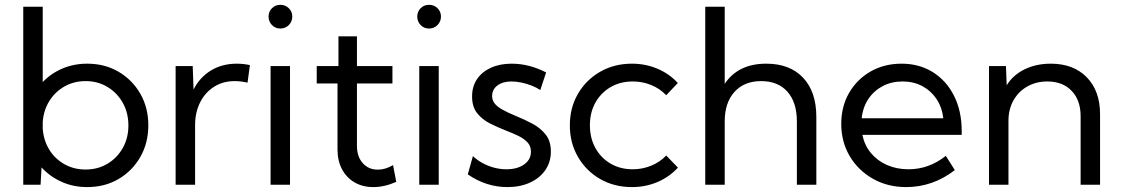

<svg xmlns="http://www.w3.org/2000/svg" viewBox="-20 -760 4612 790"><path d="M147 0H75.7V-732.4H155.8V-422.4Q189.9 -458 236.8 -478Q283.7 -498 338.9 -498Q411.1 -498 467.8 -464.8Q524.4 -431.6 557.4 -374.3Q590.3 -316.9 590.3 -244.1Q590.3 -171.9 557.4 -114.3Q524.4 -56.6 467.8 -23.4Q411.1 9.8 338.9 9.8Q281.2 9.8 233.2 -12Q185.1 -33.7 150.9 -71.3ZM332 -62.5Q382.3 -62.5 422.1 -86.2Q461.9 -109.9 485.1 -150.9Q508.3 -191.9 508.3 -243.7Q508.3 -295.9 485.1 -337.2Q461.9 -378.4 422.1 -402.3Q382.3 -426.3 332 -426.3Q284.2 -426.3 245.4 -404.3Q206.5 -382.3 182.9 -344.2Q159.2 -306.2 155.8 -257.8V-231Q159.2 -182.6 182.6 -144.5Q206.1 -106.4 244.9 -84.5Q283.7 -62.5 332 -62.5Z M782.7 0H702.6V-488.3H772.9L776.4 -391.6Q801.8 -441.9 847.9 -470Q894 -498 954.1 -498Q967.3 -498 981 -496.6Q994.6 -495.1 1008.3 -492.2L998.5 -419.9Q971.7 -426.3 945.3 -426.3Q897.5 -426.3 860.6 -402.8Q823.7 -379.4 803.2 -338.4Q782.7 -297.4 782.7 -244.1Z M1133.3 -642.6Q1112.8 -642.6 1098.9 -657Q1085 -671.4 1085 -691.9Q1085 -711.9 1098.9 -726.1Q1112.8 -740.2 1133.3 -740.2Q1154.3 -740.2 1168.5 -726.1Q1182.6 -711.9 1182.6 -691.9Q1182.6 -671.4 1168.5 -657Q1154.3 -642.6 1133.3 -642.6ZM1173.3 0H1093.3V-488.3H1173.3Z M1610.4 -11.7Q1562 9.8 1516.1 9.8Q1472.2 9.8 1439 -9.5Q1405.8 -28.8 1387.2 -63.7Q1368.7 -98.6 1368.7 -145V-416.5H1283.2V-488.3H1372.6V-610.4H1448.7V-488.3H1594.7V-416.5H1448.7V-159.7Q1448.7 -115.7 1472.4 -88.9Q1496.1 -62 1534.7 -62Q1565.9 -62 1597.2 -80.6Z M1745.1 -642.6Q1724.6 -642.6 1710.7 -657Q1696.8 -671.4 1696.8 -691.9Q1696.8 -711.9 1710.7 -726.1Q1724.6 -740.2 1745.1 -740.2Q1766.1 -740.2 1780.3 -726.1Q1794.4 -711.9 1794.4 -691.9Q1794.4 -671.4 1780.3 -657Q1766.1 -642.6 1745.1 -642.6ZM1785.2 0H1705.1V-488.3H1785.2Z M1904.8 -42.5 1925.8 -117.7Q1943.4 -101.1 1965.8 -88.9Q1988.3 -76.7 2013.2 -70.1Q2038.1 -63.5 2063.5 -63.5Q2108.9 -63.5 2136.7 -83.5Q2164.6 -103.5 2164.6 -135.7Q2164.6 -159.2 2150.1 -174.6Q2135.7 -189.9 2112.3 -201.2Q2088.9 -212.4 2062 -222.7Q2029.3 -235.4 1997.1 -251.5Q1964.8 -267.6 1943.6 -293.9Q1922.4 -320.3 1922.4 -363.3Q1922.4 -404.3 1942.9 -434.6Q1963.4 -464.8 2000.2 -481.4Q2037.1 -498 2085 -498Q2157.2 -498 2227.1 -461.9L2203.1 -389.6Q2187.5 -399.9 2167 -408Q2146.5 -416 2125 -420.4Q2103.5 -424.8 2084.5 -424.8Q2048.8 -424.8 2026.9 -408.4Q2004.9 -392.1 2004.9 -364.7Q2004.9 -349.1 2013.9 -336.2Q2022.9 -323.2 2044.4 -310.5Q2065.9 -297.9 2104 -282.2Q2137.7 -268.6 2170.4 -251.2Q2203.1 -233.9 2224.9 -206.8Q2246.6 -179.7 2246.6 -136.2Q2246.6 -93.3 2223.9 -60.3Q2201.2 -27.3 2160.9 -8.8Q2120.6 9.8 2067.9 9.8Q1980.5 9.8 1904.8 -42.5Z M2769.5 -70.3Q2733.9 -31.7 2685.1 -11Q2636.2 9.8 2580.1 9.8Q2507.3 9.8 2449.5 -23.4Q2391.6 -56.6 2358.2 -114.3Q2324.7 -171.9 2324.7 -244.1Q2324.7 -316.9 2358.2 -374.3Q2391.6 -431.6 2449.5 -464.8Q2507.3 -498 2580.1 -498Q2635.7 -498 2684.6 -477.5Q2733.4 -457 2769 -418.5L2721.2 -368.2Q2695.3 -395.5 2659.4 -410.2Q2623.5 -424.8 2583.5 -424.8Q2532.2 -424.8 2492.4 -401.6Q2452.6 -378.4 2429.9 -337.9Q2407.2 -297.4 2407.2 -244.6Q2407.2 -191.9 2429.9 -150.9Q2452.6 -109.9 2492.4 -86.7Q2532.2 -63.5 2583.5 -63.5Q2623.5 -63.5 2659.7 -78.4Q2695.8 -93.3 2721.2 -120.1Z M2881.8 0V-732.4H2961.9V-415Q3017.1 -498 3132.8 -498Q3230 -498 3284.4 -440.2Q3338.9 -382.3 3338.9 -278.8V0H3258.8V-260.3Q3258.8 -338.9 3220 -382.6Q3181.2 -426.3 3111.8 -426.3Q3042 -426.3 3002 -381.8Q2961.9 -337.4 2961.9 -260.3V0Z M3908.7 -60.1Q3817.9 9.8 3708.5 9.8Q3632.3 9.8 3571.8 -24.4Q3511.2 -58.6 3476.3 -117.4Q3441.4 -176.3 3441.4 -250.5Q3441.4 -321.8 3473.6 -377.7Q3505.9 -433.6 3562 -465.8Q3618.2 -498 3689.5 -498Q3762.7 -498 3818.6 -462.9Q3874.5 -427.7 3905.8 -365.2Q3937 -302.7 3937 -220.7V-205.1H3528.3Q3537.1 -162.1 3563.5 -130.4Q3589.8 -98.6 3629.6 -81.1Q3669.4 -63.5 3718.3 -63.5Q3802.2 -63.5 3871.6 -118.7ZM3525.4 -273.4H3861.3Q3856 -318.8 3833.3 -352.8Q3810.5 -386.7 3774.7 -405.8Q3738.8 -424.8 3693.8 -424.8Q3648.4 -424.8 3612.1 -405.8Q3575.7 -386.7 3553 -352.8Q3530.3 -318.8 3525.4 -273.4Z M4506.3 0H4426.3V-281.7Q4426.3 -347.7 4389.4 -386.2Q4352.5 -424.8 4289.1 -424.8Q4243.7 -424.8 4207.5 -404.5Q4171.4 -384.3 4150.4 -347.7Q4129.4 -311 4129.4 -262.7V0H4049.3V-488.3H4119.1L4122.1 -409.2Q4148.9 -452.1 4196.5 -475.1Q4244.1 -498 4303.7 -498Q4397 -498 4451.7 -441.9Q4506.3 -385.7 4506.3 -290.5Z"/></svg>

Font: Kumbh Sans
Style: Regular
Weight: 400
Version: Version 1.005